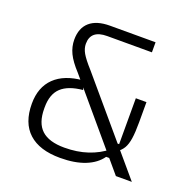

<svg xmlns="http://www.w3.org/2000/svg" viewBox="-124 -815 954 951"><g transform="rotate(20 353.0 -340.0)"><path d="M580 0 228 -416Q188 -459 171.5 -493.5Q155 -528 155 -565Q155 -626 191.5 -658Q228 -690 298 -690H538V-637H302Q216 -637 216 -565Q216 -541 230 -516.5Q244 -492 281 -451L664 0ZM289 10Q180 10 123 -42Q66 -94 66 -195Q66 -282 117.5 -332Q169 -382 266 -390L282 -345Q206 -338 169 -303.5Q132 -269 132 -200V-193Q132 -117 171 -81Q210 -45 291 -45Q359 -45 414 -63.5Q469 -82 511 -116L538 -73H502Q474 -33 420 -11.5Q366 10 289 10ZM543 -118 502 -154H541V-396H597V-289Q597 -236 592 -203.5Q587 -171 575.5 -151.5Q564 -132 543 -118Z"/></g></svg>

Font: Mozilla Text ExtraLight
Style: Regular
Weight: 200
Designer: Studio DRAMA
Foundry: Studio DRAMA
Version: Version 1.000